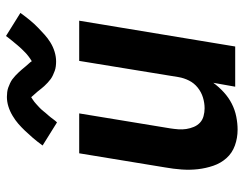

<svg xmlns="http://www.w3.org/2000/svg" viewBox="-106 -698 812 640"><g transform="rotate(-90 300.0 -378.0)"><path d="M188 8Q160 8 135 -1Q110 -10 93 -29Q76 -48 67.5 -73Q59 -98 56 -124.5Q53 -151 55 -178.5Q57 -206 62 -234L109 -520H242L192 -216Q190 -203 189 -189.5Q188 -176 190 -163Q192 -150 197 -138Q202 -126 211 -117.5Q220 -109 233 -105.5Q246 -102 259 -102Q277 -102 295 -107.5Q313 -113 328 -125Q343 -137 351.5 -154Q360 -171 363 -189L417 -520H551L465 0H331L344 -73Q330 -54 312.5 -38Q295 -22 274.5 -11.5Q254 -1 231.5 3.5Q209 8 188 8ZM212 -594 135 -642Q148 -660 160.5 -674.5Q173 -689 184.5 -701Q196 -713 207.5 -723Q219 -733 234 -742Q249 -751 265 -756Q281 -761 297 -761Q305 -761 313 -760Q321 -759 328 -756.5Q335 -754 342.5 -750.5Q350 -747 355.5 -743Q361 -739 367.5 -733Q374 -727 379 -721.5Q384 -716 388 -711.5Q392 -707 398 -699.5Q404 -692 408.5 -687.5Q413 -683 416 -678Q419 -680 423 -682.5Q427 -685 431.5 -688.5Q436 -692 439 -694.5Q442 -697 444.5 -699.5Q447 -702 450 -705Q453 -708 456 -711Q459 -714 462.5 -718Q466 -722 469.5 -726Q473 -730 476.5 -734.5Q480 -739 484 -743.5Q488 -748 492 -753.5Q496 -759 500 -764L577 -716Q564 -698 552 -683.5Q540 -669 528 -657.5Q516 -646 504.5 -635.5Q493 -625 478.5 -616Q464 -607 447.5 -602Q431 -597 415 -597Q407 -597 399 -598Q391 -599 384 -601.5Q377 -604 369.5 -607.5Q362 -611 356.5 -615Q351 -619 344.5 -625Q338 -631 333 -636.5Q328 -642 324.5 -646.5Q321 -651 315 -658.5Q309 -666 303.5 -671.5Q298 -677 296 -680Q293 -678 289 -675.5Q285 -673 280.5 -669.5Q276 -666 273.5 -663.5Q271 -661 268 -658.5Q265 -656 262 -653Q259 -650 256 -647Q253 -644 250 -640Q247 -636 243.5 -632Q240 -628 236 -623.5Q232 -619 228.5 -614.5Q225 -610 221 -604.5Q217 -599 212 -594Z"/></g></svg>

Font: Iosevka SS04 XBd Ex Obl
Style: Regular
Weight: 800
Width: 7
Italic angle: -9°
Monospace: yes
Designer: Belleve Invis
Foundry: Belleve Invis
Version: Version 19.0.0; ttfautohint (v1.8.4)